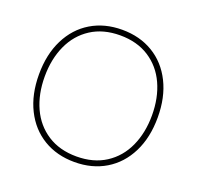

<svg xmlns="http://www.w3.org/2000/svg" viewBox="-138 -922 1123 1097"><g transform="rotate(20 424.0 -374.0)"><path d="M63 -374Q63 -496 108.5 -587Q154 -678 235.5 -727Q317 -776 424 -776Q531 -776 612.5 -727Q694 -678 739.5 -587Q785 -496 785 -374Q785 -252 739.5 -161Q694 -70 612.5 -21Q531 28 424 28Q317 28 235.5 -21Q154 -70 108.5 -161Q63 -252 63 -374ZM750 -374Q750 -481 712 -564Q674 -647 600.5 -694.5Q527 -742 424 -742Q321 -742 247.5 -694.5Q174 -647 136 -563.5Q98 -480 98 -374Q98 -267 136 -184Q174 -101 247.5 -53.5Q321 -6 424 -6Q527 -6 600.5 -53.5Q674 -101 712 -184.5Q750 -268 750 -374Z"/></g></svg>

Font: LINE Seed JP_TTF Thin
Style: Regular
Weight: 250
Designer: LY Corporation & Fontrix & Fontworks
Version: Version 1.008